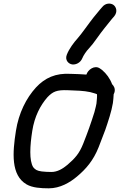

<svg xmlns="http://www.w3.org/2000/svg" viewBox="-20 -977 653 1045"><path d="M598.7 -464.1C608.6 -481.8 605.2 -499.8 596.4 -511.3L590 -518.9C578.4 -550.4 558.8 -576.4 535.7 -596C535.4 -596.3 534.8 -596.8 534.3 -597.1L524.4 -604.1C495 -624.9 458.4 -597.5 450.3 -571.1C423.6 -573.4 395.3 -574 365.7 -575C282.5 -580.3 224.1 -552.9 176 -501.2C122.8 -443.1 81.9 -361.9 66.7 -265C48 -146.1 38.7 -23.6 124.5 26.5C156 44.9 201.8 48 245.5 48C307.2 48 360.3 16.4 398.9 -16C448.8 -57.8 488.2 -103.7 517 -176.2C530.6 -210.7 542.2 -241.1 553 -270.1C567.5 -312.3 587.5 -372 594.4 -416C596.5 -429 597.7 -447.1 598.7 -464.1ZM505 -413.3C503.8 -406.1 500.4 -391.1 493.8 -366.2C475.5 -307.7 457.3 -256.4 433.6 -196.8C411.6 -140.6 388 -115.3 347.1 -79.9C320.7 -58 292.5 -41 259.4 -41C241.8 -41 224.2 -42 207.8 -43.8C181.9 -47.1 171.6 -53.4 160.6 -67.2C138.4 -103.9 142.8 -183.2 155.7 -265C167.9 -342.6 199.2 -403.6 238.3 -447.9C267.6 -478.5 288.4 -488.3 348.5 -486C395.2 -484.4 436 -483.3 470.8 -475.7C485.4 -471.4 500 -468.2 507.8 -464.1C509.2 -453.4 506.9 -433.1 505 -413.3ZM428.1 -660.3C433.4 -674 449.8 -699.3 464.6 -714.1C477 -727.1 490.4 -744.6 509.2 -771C534.6 -807.5 564.5 -843.2 589.1 -874L601.2 -887.8C622.2 -913.4 612.3 -939.7 597.3 -950.4C583.1 -960.6 554.6 -962.4 535.5 -937.7L524 -924.5C515.3 -914.6 503.7 -900.4 488.6 -881.5C466.5 -853.9 421.1 -788.7 403 -769.1C382.5 -746.5 355.9 -711.6 343.3 -678.4C332.2 -649.2 353.6 -628.4 373.9 -626.2C392.6 -624.2 417.7 -634.7 428.1 -660.3Z"/></svg>

Font: Just Breathe
Style: BdObl3
Weight: 400
Foundry: Cannot Into Space Fonts
Version: Version 0.72